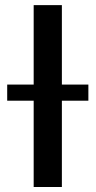

<svg xmlns="http://www.w3.org/2000/svg" viewBox="-20 -748 382 768"><path d="M227.5 -727.5V0H114.7V-727.5ZM8.8 -345.2V-409.7H333.5V-345.2Z"/></svg>

Font: V-Inter
Style: Medium-500
Weight: 500
Designer: Rasmus Andersson
Foundry: rsms
Version: Version 4.000;git-4146feb